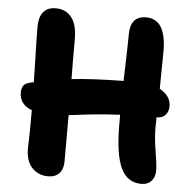

<svg xmlns="http://www.w3.org/2000/svg" viewBox="-52 -782 822 824"><g transform="rotate(5 359.5 -369.5)"><path d="M185.1 -8.8Q140.6 -8.8 113.3 -40Q85.9 -71.3 88.9 -130.9Q90.8 -174.8 90.8 -285.2Q37.1 -305.7 37.1 -356.9Q37.1 -375 44.4 -386Q51.8 -397 70.8 -401.9Q73.7 -402.3 79.8 -403.8Q85.9 -405.3 88.9 -405.8Q88.4 -440.9 86.9 -495.6Q85.4 -550.3 84.7 -586.4Q84 -622.6 84 -645Q84 -685.1 101.6 -707.5Q119.1 -730 155.8 -730Q198.2 -730 223.1 -699.2Q248 -668.5 248 -606.9Q248 -490.2 249 -433.1Q332.5 -442.9 472.2 -444.8Q473.1 -477.5 474.4 -520.8Q475.6 -564 476.3 -593.5Q477.1 -623 477.1 -645Q477.1 -725.1 544.9 -725.1Q631.8 -725.1 631.8 -586.9Q631.8 -535.2 629.9 -424.8Q678.2 -397.9 678.2 -354Q678.2 -330.6 665 -316.2Q651.9 -301.8 629.9 -301.8H627Q627 -293 626.5 -277.1Q626 -261.2 626 -253.9Q626.5 -209.5 635.3 -157Q644 -104.5 645 -79.1Q646.5 -48.3 630.4 -29.8Q614.3 -11.2 586.9 -11.2Q525.4 -11.2 497.8 -70.3Q470.2 -129.4 470.2 -257.8V-298.8Q440.4 -297.4 413.1 -295.4Q385.7 -293.5 360.1 -290.8Q334.5 -288.1 319.6 -286.4Q304.7 -284.7 280 -281.5Q255.4 -278.3 250 -277.8V-79.1Q250 -44.9 232.7 -26.9Q215.3 -8.8 185.1 -8.8Z"/></g></svg>

Font: Shantell Sans Bouncy
Style: Bold
Weight: 700
Designer: Stephen Nixon, Anya Danilova, Shantell Martin
Foundry: Arrow Type
Version: Version 1.006;[9816181b4]